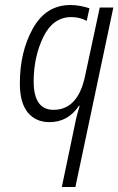

<svg xmlns="http://www.w3.org/2000/svg" viewBox="-20 -744 471 764"><path d="M280 0 431 -714H377L319 -444Q291 -307 193 -307Q114 -307 114 -420Q114 -518 152.5 -597Q191 -676 264 -676Q297 -676 325 -661L336 -711Q321 -716 301.5 -720Q282 -724 260 -724Q163 -724 111 -631Q59 -538 59 -412Q59 -335 90.5 -296.5Q122 -258 177 -258Q251 -258 294 -323H297Q292 -306 287.5 -290Q283 -274 280 -258L226 0Z"/></svg>

Font: Noto Sans Display Condensed Light
Style: Italic
Weight: 300
Width: 3
Designer: Monotype Design team
Foundry: Monotype Imaging Inc.
Version: 1.000